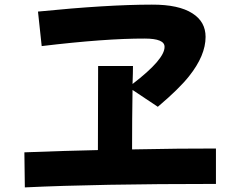

<svg xmlns="http://www.w3.org/2000/svg" viewBox="-20 -793 1040 834"><path d="M918 5.9Q404.8 5.9 87.9 21L85.9 -131.3Q249 -137.7 405.3 -141.1L406.2 -506.3H557.6Q557.6 -478 555.7 -428.2Q695.3 -535.2 694.8 -589.4Q695.3 -625.5 608.4 -625.5Q438.5 -626 161.1 -592.8L145 -742.7Q447.3 -772.9 639.6 -772.9Q756.3 -773.4 815.9 -734.9Q873 -698.7 873 -632.8Q873 -551.8 800.8 -461.4Q757.8 -407.2 665.5 -329.1L555.7 -402.3Q553.7 -276.4 553.7 -144Q772.9 -148.4 918 -147.9Z"/></svg>

Font: Droid Sans
Style: Regular
Weight: 400
Foundry: Ascender Corporation
Version: Version 1.00 build 114